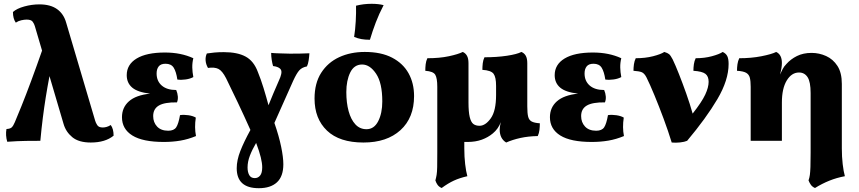

<svg xmlns="http://www.w3.org/2000/svg" viewBox="-20 -740 4513 1009"><path d="M18 5Q13 -12 12 -29Q11 -46 14 -62Q34 -63 42 -71Q50 -79 58 -98Q70 -126 93 -183Q116 -240 144 -315.5Q172 -391 201 -474L163 -603Q160 -614 152 -625.5Q144 -637 120 -637Q108 -637 92 -633.5Q76 -630 63 -621Q48 -642 48 -677Q68 -695 107.5 -706Q147 -717 187 -717Q245 -717 280 -692Q315 -667 328 -620L480 -106Q483 -95 491 -82.5Q499 -70 520 -70Q528 -70 538.5 -72.5Q549 -75 562 -83Q577 -63 577 -27Q533 9 457 9Q394 9 360 -19Q326 -47 314 -89L240 -340Q229 -282 220.5 -229Q212 -176 205 -120.5Q198 -65 192 0Q161 0 117.5 0.5Q74 1 18 5Z M841 6Q730 6 675.5 -28Q621 -62 621 -124Q621 -175 657.5 -207.5Q694 -240 769 -248Q704 -255 675 -279.5Q646 -304 646 -345Q646 -401 698 -432.5Q750 -464 847 -464Q931 -464 996 -434Q990 -410 990.5 -385.5Q991 -361 996 -335Q980 -326 956 -322.5Q932 -319 912 -322Q906 -363 893 -384Q880 -405 850 -405Q825 -405 814 -391Q803 -377 803 -354Q803 -314 830 -290.5Q857 -267 906 -267Q913 -251 914.5 -233.5Q916 -216 910 -202Q845 -203 815 -185.5Q785 -168 785 -130Q785 -97 805.5 -75Q826 -53 864 -53Q894 -53 906 -71Q918 -89 926 -135Q946 -138 970 -134.5Q994 -131 1009 -122Q1001 -70 1010 -25Q969 -8 928 -1Q887 6 841 6Z M1340 249Q1224 249 1224 144Q1224 102 1243 53.5Q1262 5 1296 -57Q1263 -131 1229.5 -201.5Q1196 -272 1168 -329Q1148 -368 1127.5 -378Q1107 -388 1073 -383Q1062 -402 1060.5 -422Q1059 -442 1067 -459Q1086 -462 1107.5 -464Q1129 -466 1156 -466Q1228 -466 1271 -442.5Q1314 -419 1335 -362Q1351 -323 1365 -277.5Q1379 -232 1391 -187Q1404 -219 1416.5 -249Q1429 -279 1445 -315Q1465 -357 1456.5 -373Q1448 -389 1415 -393Q1411 -406 1408 -425Q1405 -444 1405 -462Q1425 -460 1450 -459.5Q1475 -459 1504 -458Q1533 -458 1559 -458.5Q1585 -459 1606 -460Q1605 -442 1602 -422.5Q1599 -403 1593 -391Q1567 -386 1553 -370.5Q1539 -355 1521 -316L1422 -94Q1446 -25 1457.5 31Q1469 87 1469 123Q1469 187 1435.5 218Q1402 249 1340 249ZM1281 140Q1281 165 1290 180.5Q1299 196 1319 196Q1336 196 1347 182.5Q1358 169 1358 139Q1358 118 1350.5 87Q1343 56 1326 11Q1305 47 1293 78.5Q1281 110 1281 140Z M1890 9Q1764 9 1698.5 -53.5Q1633 -116 1633 -222Q1633 -303 1668 -357.5Q1703 -412 1762.5 -439.5Q1822 -467 1897 -467Q1983 -467 2040.5 -437Q2098 -407 2127 -355Q2156 -303 2156 -235Q2156 -121 2084.5 -56Q2013 9 1890 9ZM1906 -61Q1946 -61 1967.5 -103Q1989 -145 1989 -207Q1989 -304 1956.5 -352.5Q1924 -401 1883 -401Q1841 -401 1820.5 -359Q1800 -317 1800 -256Q1800 -200 1812 -156Q1824 -112 1847.5 -86.5Q1871 -61 1906 -61ZM1924 -531Q1899 -531 1879.5 -534.5Q1860 -538 1841 -546Q1847 -584 1849.5 -628.5Q1852 -673 1851 -710Q1890 -720 1933 -720Q1969 -720 1996 -713Q1972 -667 1955 -622.5Q1938 -578 1924 -531Z M2640 9Q2606 -12 2606 -59Q2606 -75 2612 -98Q2598 -62 2570 -39Q2545 -18 2512 -6Q2479 6 2437 6Q2428 6 2420 6V40Q2420 84 2424.5 122.5Q2429 161 2436 186Q2396 195 2365.5 209Q2335 223 2301 248Q2287 242 2279.5 231.5Q2272 221 2268 208Q2272 194 2274.5 179Q2277 164 2277.5 137.5Q2278 111 2278 61V-284Q2278 -329 2267.5 -347Q2257 -365 2215 -368Q2215 -385 2217 -402.5Q2219 -420 2226 -434Q2290 -434 2339 -444.5Q2388 -455 2412 -467Q2426 -461 2434 -447Q2442 -433 2442 -408V-202Q2442 -152 2448.5 -125Q2455 -98 2467.5 -88.5Q2480 -79 2500 -79Q2531 -79 2559 -118Q2587 -157 2587 -241V-289Q2587 -334 2574 -352Q2561 -370 2515 -373Q2515 -390 2517 -407.5Q2519 -425 2526 -439Q2591 -439 2644 -447Q2697 -455 2720 -467Q2735 -461 2743 -447Q2751 -433 2751 -408V-181Q2751 -145 2755.5 -127Q2760 -109 2774 -101.5Q2788 -94 2817 -92Q2817 -75 2815 -57.5Q2813 -40 2806 -25Q2756 -24 2715 -15Q2674 -6 2640 9Z M3090 6Q2979 6 2924.5 -28Q2870 -62 2870 -124Q2870 -175 2906.5 -207.5Q2943 -240 3018 -248Q2953 -255 2924 -279.5Q2895 -304 2895 -345Q2895 -401 2947 -432.5Q2999 -464 3096 -464Q3180 -464 3245 -434Q3239 -410 3239.5 -385.5Q3240 -361 3245 -335Q3229 -326 3205 -322.5Q3181 -319 3161 -322Q3155 -363 3142 -384Q3129 -405 3099 -405Q3074 -405 3063 -391Q3052 -377 3052 -354Q3052 -314 3079 -290.5Q3106 -267 3155 -267Q3162 -251 3163.5 -233.5Q3165 -216 3159 -202Q3094 -203 3064 -185.5Q3034 -168 3034 -130Q3034 -97 3054.5 -75Q3075 -53 3113 -53Q3143 -53 3155 -71Q3167 -89 3175 -135Q3195 -138 3219 -134.5Q3243 -131 3258 -122Q3250 -70 3259 -25Q3218 -8 3177 -1Q3136 6 3090 6Z M3510 9Q3492 -50 3467.5 -116Q3443 -182 3419 -240Q3395 -298 3377 -334Q3366 -355 3352.5 -360.5Q3339 -366 3309 -368Q3309 -385 3311.5 -402.5Q3314 -420 3321 -434Q3371 -434 3412 -444.5Q3453 -455 3471 -467Q3488 -462 3496 -455.5Q3504 -449 3515 -428Q3529 -399 3548 -351Q3567 -303 3586.5 -248Q3606 -193 3620 -143Q3668 -204 3686 -242.5Q3704 -281 3704 -310Q3704 -339 3687 -352Q3670 -365 3624 -368Q3624 -385 3626.5 -402.5Q3629 -420 3636 -434Q3682 -434 3721 -444.5Q3760 -455 3778 -467Q3795 -459 3802 -445Q3809 -431 3809 -404Q3809 -319 3750 -219Q3691 -119 3591 0Q3577 6 3554 8.5Q3531 11 3510 9Z M4263 248Q4249 242 4241.5 231.5Q4234 221 4229 208Q4234 194 4236 179Q4238 164 4239 137.5Q4240 111 4240 63V-251Q4240 -310 4224 -334.5Q4208 -359 4179 -359Q4140 -359 4114.5 -317Q4089 -275 4089 -201V0H3925V-284Q3925 -314 3920.5 -331.5Q3916 -349 3901 -357.5Q3886 -366 3853 -368Q3853 -385 3855.5 -402.5Q3858 -420 3865 -434Q3928 -434 3981.5 -444.5Q4035 -455 4059 -467Q4089 -453 4089 -409Q4089 -384 4079 -348Q4085 -361 4092.5 -376Q4100 -391 4113 -404Q4135 -429 4168 -445.5Q4201 -462 4245 -462Q4285 -462 4321.5 -445.5Q4358 -429 4381 -393.5Q4404 -358 4404 -299V40Q4404 84 4408.5 122.5Q4413 161 4420 186Q4377 194 4338.5 209.5Q4300 225 4263 248Z"/></svg>

Font: Vollkorn ExtraBold
Style: Regular
Weight: 800
Designer: Friedrich Althausen
Foundry: Friedrich Althausen
Version: Version 5.000; ttfautohint (v1.8.3)